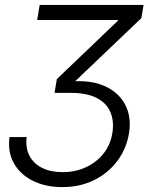

<svg xmlns="http://www.w3.org/2000/svg" viewBox="-20 -559 639 777"><path d="M231.9 198.2Q165 198.2 113.8 173.1Q62.5 147.9 36.4 102.1Q10.3 56.2 18.6 -4.4H87.9Q82.5 39.1 99.1 71Q115.7 103 150.4 120.4Q185.1 137.7 233.4 137.7Q284.2 137.7 326.9 118.2Q369.6 98.6 398.2 63.2Q426.8 27.8 434.6 -20Q442.4 -67.4 427.2 -104.2Q412.1 -141.1 372.3 -162.1Q332.5 -183.1 266.6 -183.1H200.7L210 -238.8L457 -475.1L457.5 -478H130.4L140.6 -539.1H561L551.8 -485.4L267.6 -214.4L269.5 -229.5Q351.1 -235.4 406.7 -209.2Q462.4 -183.1 487.5 -133.5Q512.7 -84 502 -19.5Q491.7 43 454.8 92.3Q418 141.6 360.8 169.9Q303.7 198.2 231.9 198.2Z"/></svg>

Font: Inter 20pt Light
Style: Italic
Weight: 300
Italic angle: -9.3988°
Version: Version 4.001;git-66647c0bb